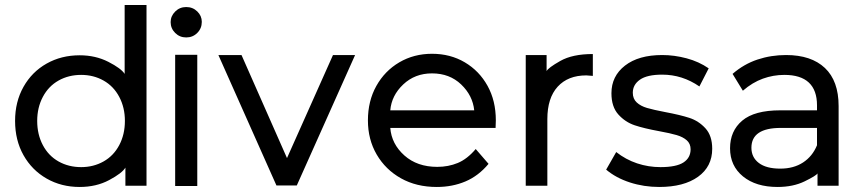

<svg xmlns="http://www.w3.org/2000/svg" viewBox="-20 -729 3399 764"><path d="M563 -709V10H479V-62Q466 -40 414.5 -12.5Q363 15 297 15Q224 15 165.5 -18.5Q107 -52 73.5 -111.5Q40 -171 40 -248Q40 -324 73.5 -383.5Q107 -443 165.5 -476Q224 -509 297 -509Q360 -509 411 -483Q462 -457 476 -435V-709ZM477 -248Q477 -301 454.5 -343.5Q432 -386 392 -408.5Q352 -431 303 -431Q253 -431 213 -408.5Q173 -386 150.5 -343.5Q128 -301 128 -248Q128 -194 150.5 -151.5Q173 -109 213 -86.5Q253 -64 303 -64Q352 -64 392 -86.5Q432 -109 454.5 -151.5Q477 -194 477 -248Z M659 -641Q659 -665 677 -683Q695 -701 721 -701Q747 -701 765 -683.5Q783 -666 783 -642Q783 -616 765 -598Q747 -580 721 -580Q695 -580 677 -598Q659 -616 659 -641ZM677 11V-511H765V11Z M1393 -510 1161 9H1080L849 -510H941L1122 -100L1305 -510Z M1952 -220H1533Q1538 -156 1589 -110.5Q1640 -65 1720 -65Q1764 -65 1801.5 -80.5Q1839 -96 1873 -136L1924 -77Q1884 -29 1832 -7Q1780 15 1718 15Q1637 15 1575.5 -19.5Q1514 -54 1479 -114Q1444 -174 1444 -250Q1444 -327 1477.5 -387Q1511 -447 1569 -481Q1627 -515 1699 -515Q1772 -515 1829.5 -481Q1887 -447 1920 -387.5Q1953 -328 1953 -250ZM1533 -290H1867Q1861 -349 1815 -393Q1769 -437 1699 -437Q1631 -437 1584.5 -393Q1538 -349 1533 -290Z M2339 -514V-427L2313 -429Q2240 -429 2199 -384Q2158 -339 2158 -255V10H2072V-510H2155V-446Q2161 -459 2209.5 -486.5Q2258 -514 2339 -514Z M2392 -54 2432 -124Q2470 -94 2515 -79Q2560 -64 2608 -64Q2671 -64 2699.5 -82.5Q2728 -101 2728 -135Q2728 -157 2713 -170.5Q2698 -184 2672.5 -191.5Q2647 -199 2603 -207Q2543 -218 2505.5 -230.5Q2468 -243 2440.5 -273.5Q2413 -304 2413 -358Q2413 -426 2467 -468Q2521 -510 2615 -510Q2663 -510 2712 -497Q2761 -484 2800 -457L2763 -385Q2695 -432 2615 -432Q2555 -432 2526.5 -412Q2498 -392 2498 -360Q2498 -336 2513.5 -321.5Q2529 -307 2554.5 -299.5Q2580 -292 2627 -283Q2686 -272 2723 -260Q2760 -248 2787 -218.5Q2814 -189 2814 -137Q2814 -66 2757.5 -25.5Q2701 15 2603 15Q2542 15 2486.5 -3Q2431 -21 2392 -54Z M3317 -307V10H3233V-39Q3228 -30 3182 -7.5Q3136 15 3074 15Q2988 15 2936.5 -27Q2885 -69 2885 -139Q2885 -208 2933.5 -249Q2982 -290 3085 -290H3231V-310Q3231 -370 3198.5 -400.5Q3166 -431 3101 -431Q3057 -431 3015.5 -416Q2974 -401 2936 -368L2895 -435Q2940 -474 2994 -492Q3048 -510 3108 -510Q3208 -510 3262.5 -458.5Q3317 -407 3317 -307ZM3231 -151V-220H3087Q2970 -220 2970 -141Q2970 -103 2999.5 -80.5Q3029 -58 3085 -58Q3138 -58 3175.5 -82.5Q3213 -107 3231 -151Z"/></svg>

Font: AtCorfu Sans
Style: AtCorfu Sans Regular
Weight: 400
Designer: Kostas Teopoulos
Foundry: Kostas Teopoulos
Version: Version 1.00 July 8, 2025, initial release